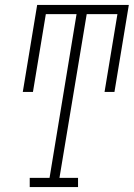

<svg xmlns="http://www.w3.org/2000/svg" viewBox="-20 -755 540 775"><path d="M100 0V-37H180L289 -698H165L113 -384H72L130 -735H500L442 -384H402L454 -698H330L220 -37H295V0Z"/></svg>

Font: Iosevka Curly Slab XLtObl
Style: Regular
Weight: 200
Italic angle: -9°
Monospace: yes
Designer: Belleve Invis
Foundry: Belleve Invis
Version: Version 11.1.0; ttfautohint (v1.8.3)